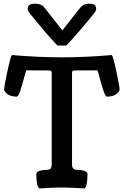

<svg xmlns="http://www.w3.org/2000/svg" viewBox="-20 -1041 687 1066"><path d="M348.1 -788.1H299.3Q271 -816.4 231.7 -862.3Q192.4 -908.2 176.3 -928.7Q170.4 -936 162.8 -945.3Q155.3 -954.6 150.9 -959.7Q146.5 -964.8 142.1 -970.9Q137.7 -977.1 135.7 -981.7Q133.8 -986.3 133.8 -990.7Q133.8 -1006.3 143.3 -1013.4Q152.8 -1020.5 176.3 -1020.5Q192.4 -1020.5 203.6 -1015.9Q214.8 -1011.2 220.5 -1005.4Q226.1 -999.5 237.8 -984.9L326.2 -872.1L414.6 -984.9Q426.3 -999.5 431.9 -1005.4Q437.5 -1011.2 448.7 -1015.9Q460 -1020.5 476.1 -1020.5Q497.1 -1020.5 505.4 -1013.4Q513.7 -1006.3 513.7 -990.7Q513.7 -986.3 511.7 -981.7Q509.8 -977.1 505.4 -970.9Q501 -964.8 496.6 -959.7Q492.2 -954.6 484.6 -945.3Q477.1 -936 471.2 -928.7Q456.1 -909.7 416 -863.3Q376 -816.9 348.1 -788.1ZM267.1 -128.4V-632.8Q267.1 -638.2 266.6 -641.1Q266.1 -644 263.4 -647Q260.7 -649.9 255.4 -649.9Q232.4 -649.9 188.7 -650.1Q145 -650.4 126 -650.4Q121.6 -640.6 111.6 -601.8Q101.6 -563 91.3 -533.7Q81.1 -504.4 72.8 -504.4Q54.2 -504.4 39.8 -509.3Q25.4 -514.2 17.8 -521.2Q10.3 -528.3 6.6 -534.4Q2.9 -540.5 2.9 -543.9Q2.9 -560.5 21 -644.5Q39.1 -728.5 45.9 -735.4Q47.4 -735.4 48.8 -735.1Q50.3 -734.9 51.8 -734.9Q196.8 -722.7 323.7 -722.7Q450.2 -722.7 595.2 -734.9Q596.7 -734.9 598.1 -735.1Q599.6 -735.4 601.1 -735.4Q607.9 -728.5 626 -644.5Q644 -560.5 644 -543.9Q644 -540.5 640.4 -534.4Q636.7 -528.3 629.2 -521.2Q621.6 -514.2 607.2 -509.3Q592.8 -504.4 574.2 -504.4Q565.9 -504.4 555.7 -533.7Q545.4 -563 535.4 -601.8Q525.4 -640.6 521 -650.4Q502 -650.4 458.3 -650.1Q414.6 -649.9 391.6 -649.9Q383.8 -649.9 381.8 -645.5Q379.9 -641.1 379.9 -632.8V-129.4Q379.9 -122.1 380.6 -117.9Q381.3 -113.8 384 -108.4Q386.7 -103 393.6 -100.3Q400.4 -97.7 411.1 -97.7Q433.6 -97.7 449.7 -91.8Q465.8 -85.9 465.8 -74.2Q465.8 -9.3 449.7 5.4Q376.5 0 324.2 0Q272.9 0 197.8 5.4Q181.6 -9.3 181.6 -74.2Q181.6 -85.9 197.8 -91.8Q213.9 -97.7 236.3 -97.7Q255.4 -97.7 261.2 -105.7Q267.1 -113.8 267.1 -128.4Z"/></svg>

Font: Coustard
Style: Regular
Weight: 400
Foundry: vernon adams
Version: Version 1.001